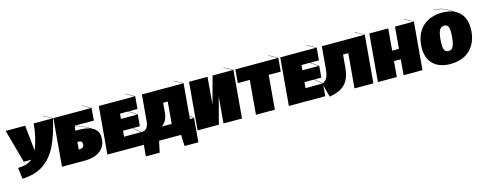

<svg xmlns="http://www.w3.org/2000/svg" viewBox="-33 -1765 7224 2874"><g transform="rotate(-15 3579.5 -328.0)"><path d="M770 -736Q713 -485 634 -324.5Q555 -164 425 -75.5Q295 13 95 20L73 -153Q149 -155 197 -169Q245 -183 299 -220H179L37 -736H339L380 -342Q453 -525 471 -736H761L633 -808L637 -811Z M1398 -268Q1398 -142 1310 -71Q1222 0 1060 0H712L776 -736H1359L1235 -806V-811L1368 -736L1352 -544H1053V-540Q1134 -529 1243 -465L1298 -433Q1398 -384 1398 -268ZM1046 -469H1092Q1198 -469 1269 -445L1238 -463Q1135 -524 1052 -536ZM1048 -299H1031L1021 -185H1038Q1105 -185 1105 -249Q1105 -299 1048 -299Z M2028 -543H1894L2011 -463L1995 -284H1889L1997 -194L1980 0H1416L1480 -736H2035L1907 -808L1911 -811L2044 -736ZM1885 -543H1757L1750 -463H2002ZM1882 -284H1734L1726 -194H1988Z M2811 -194 2779 175H2565L2558 0H2217L2179 175H1965L1998 -194H2007Q2051 -194 2079 -228.5Q2107 -263 2113 -336L2148 -736H2785L2657 -808L2661 -811L2794 -736L2751 -247ZM2494 -533H2423L2410 -387Q2404 -319 2380 -273Q2356 -227 2312 -194H2464ZM2803 -194 2751 -240V-242L2747 -194Z M3566 -736 3502 0H3215L3251 -409L3143 0H2814L2878 -736H3165L3129 -315L3243 -736H3557L3429 -808L3433 -811Z M4262 -736 4244 -528H4057L4011 0H3718L3764 -528H3578L3596 -736H4253L4125 -808L4129 -811Z M4840 -543H4706L4823 -463L4807 -284H4701L4809 -194L4792 0H4228L4292 -736H4847L4719 -808L4723 -811L4856 -736ZM4697 -543H4569L4562 -463H4814ZM4694 -284H4546L4538 -194H4800Z M5602 -736 5538 0H5245L5292 -533H5211L5193 -335Q5183 -217 5142 -144Q5101 -71 5031 -33Q4961 5 4855 24L4799 -190Q4833 -210 4852 -227.5Q4871 -245 4885.5 -282Q4900 -319 4906 -386L4936 -736H5593L5465 -808L5469 -811Z M6363 -736 6299 0H6006L6027 -241H5922L5901 0H5608L5672 -736H5965L5936 -399H6041L6070 -736H6354L6226 -808L6230 -811Z M7159 -420Q7159 -387 7157 -369Q7147 -248 7092.5 -160.5Q7038 -73 6946 -26.5Q6854 20 6733 20Q6561 20 6467.5 -69Q6374 -158 6374 -319Q6374 -335 6376 -369Q6386 -489 6440.5 -576Q6495 -663 6587 -709.5Q6679 -756 6801 -756Q6900 -756 6975 -726L6938 -748Q6863 -794 6806.5 -810Q6750 -826 6697 -826L6698 -831Q6751 -831 6810 -813.5Q6869 -796 6946 -749L7011 -709Q7084 -668 7121.5 -595Q7159 -522 7159 -420ZM6856 -369Q6859 -408 6859 -437Q6859 -504 6841 -532Q6823 -560 6784 -560Q6736 -560 6711.5 -518Q6687 -476 6677 -369Q6674 -333 6674 -304Q6674 -234 6692.5 -205Q6711 -176 6750 -176Q6782 -176 6803 -193.5Q6824 -211 6837 -253Q6850 -295 6856 -369Z"/></g></svg>

Font: FFF_HK Layer Front
Style: Regular
Weight: 400
Italic angle: -5°
Designer: bBox Type GmbH
Foundry: bBox Type GmbH
Version: Version 0.002